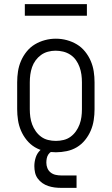

<svg xmlns="http://www.w3.org/2000/svg" viewBox="-20 -728 540 928"><path d="M250 8Q224 8 197.5 2.5Q171 -3 148.5 -16.5Q126 -30 109 -51Q92 -72 81.5 -96.5Q71 -121 67 -147.5Q63 -174 63 -200V-330Q63 -357 67 -383Q71 -409 81.5 -433.5Q92 -458 109 -479Q126 -500 148.5 -513.5Q171 -527 197 -534Q223 -541 250 -541Q277 -541 303 -534Q329 -527 351.5 -513.5Q374 -500 391 -479Q408 -458 418.5 -433.5Q429 -409 433 -383Q437 -357 437 -330V-200Q437 -174 433 -147.5Q429 -121 418.5 -96.5Q408 -72 391 -51Q374 -30 351.5 -16.5Q329 -3 302.5 2.5Q276 8 250 8ZM250 -47Q269 -47 287.5 -51.5Q306 -56 321 -67Q336 -78 347 -93.5Q358 -109 364.5 -126.5Q371 -144 373.5 -162.5Q376 -181 376 -200V-330Q376 -349 373.5 -367.5Q371 -386 364.5 -404Q358 -422 347 -437.5Q336 -453 320 -463.5Q304 -474 285.5 -478.5Q267 -483 248 -483Q230 -483 211.5 -478Q193 -473 178 -462Q163 -451 152 -436Q141 -421 135 -403.5Q129 -386 126.5 -367.5Q124 -349 124 -330V-200Q124 -181 126.5 -162.5Q129 -144 135.5 -126.5Q142 -109 153 -93.5Q164 -78 179 -67Q194 -56 212.5 -51.5Q231 -47 250 -47ZM275 180Q259 180 243.5 178Q228 176 213 171Q198 166 185 157Q172 148 162.5 135Q153 122 149.5 106.5Q146 91 146 75Q146 54 152.5 33.5Q159 13 174 -1.5Q189 -16 209 -22Q229 -28 250 -28V0Q239 0 229.5 4.5Q220 9 214 18Q208 27 206 37.5Q204 48 204 58Q204 72 209 84.5Q214 97 224.5 105.5Q235 114 248.5 117Q262 120 275 120H350V180ZM100 -652V-708H400V-652Z"/></svg>

Font: Iosevka Slab Light
Style: Regular
Weight: 300
Monospace: yes
Designer: Belleve Invis
Foundry: Belleve Invis
Version: Version 11.1.0; ttfautohint (v1.8.3)